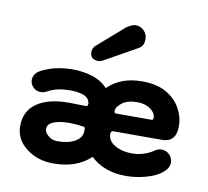

<svg xmlns="http://www.w3.org/2000/svg" viewBox="-61 -542 672 620"><g transform="rotate(10 275.0 -232.0)"><path d="M25 -90Q25 -139 62.5 -165Q100 -191 167 -191Q180 -191 195 -190.5Q210 -190 223 -190Q231 -190 229 -202Q225 -219 207 -225Q189 -231 166 -231Q144 -231 126.5 -227.5Q109 -224 92 -215Q82 -209 71 -209Q56 -209 46 -219.5Q36 -230 36 -243Q36 -252 41.5 -261Q47 -270 59 -276Q103 -299 162 -299Q195 -299 225.5 -289.5Q256 -280 276 -258Q318 -300 388 -300Q437 -300 468 -282Q499 -264 514.5 -236Q530 -208 530 -177Q530 -125 483 -125H324Q316 -125 316 -115Q316 -92 339.5 -78.5Q363 -65 396 -65Q414 -65 432.5 -70.5Q451 -76 467 -87Q477 -94 488 -94Q504 -94 514.5 -83Q525 -72 525 -57Q525 -39 505 -23Q487 -8 454 1Q421 10 389 10Q317 10 273 -32Q227 11 152 11Q98 11 61.5 -18Q25 -47 25 -90ZM109 -95Q109 -83 122 -72.5Q135 -62 152 -62Q188 -62 210 -75Q232 -88 232 -110V-118Q232 -121 228 -123Q215 -125 203.5 -126Q192 -127 182 -127Q148 -127 128.5 -119Q109 -111 109 -95ZM317 -190Q317 -183 322 -183H439Q441 -183 443 -184Q445 -185 445 -191Q445 -206 428 -218.5Q411 -231 384 -231Q353 -231 335 -217.5Q317 -204 317 -190ZM220 -387 305 -461Q320 -473 336 -475Q352 -475 363.5 -463.5Q375 -452 375 -435Q375 -413 358 -404L253 -345Q250 -344 246.5 -342Q243 -340 238 -340Q210 -340 210 -365Q210 -378 220 -387Z"/></g></svg>

Font: Dongle
Style: Bold
Weight: 700
Designer: Yanghee Ryu
Foundry: Yanghee Ryu
Version: Version 2.000